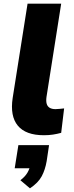

<svg xmlns="http://www.w3.org/2000/svg" viewBox="-20 -725 403 1045"><path d="M219 11Q120 11 77 -41Q34 -93 49 -192L130 -705H313L233 -197Q230 -175 234 -160.5Q238 -146 250 -138.5Q262 -131 282 -131Q294 -131 305.5 -132.5Q317 -134 329 -135L313 -2Q291 4 268.5 7.5Q246 11 219 11ZM143 300 91 256Q117 236 129.5 214.5Q142 193 145 171L177 191H60L80 65H247L234 152Q226 199 207 234.5Q188 270 143 300Z"/></svg>

Font: Nunito Sans 10pt Black
Style: Italic
Weight: 900
Italic angle: -9°
Designer: Vernon Adams
Foundry: Vernon Adams
Version: Version 3.101;gftools[0.9.27]